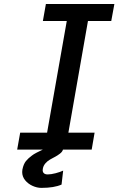

<svg xmlns="http://www.w3.org/2000/svg" viewBox="-20 -745 640 956"><path d="M80.5 -84.5H214.5L312.5 -640.5H193.5L208.5 -725H549.5L534 -640.5H418L320.5 -84.5H451L436.5 0H293.5Q290.5 11 278.2 20.2Q266 29.5 256 34.8Q246 40 243.5 41.5Q241.5 42.5 229 49.5Q216.5 56.5 206.2 68.2Q196 80 193.5 94Q192.5 100 192.5 102Q192.5 112.5 199 118Q205.5 123.5 217.5 123.5Q234 123.5 257 117.5Q280 111.5 294.5 104.5L286.5 174Q249.5 190.5 186 190.5Q164.5 190.5 142.2 180.5Q120 170.5 105.2 152.5Q90.5 134.5 90.5 111.5Q90.5 107.5 91.5 99.5Q97 72 109 57.2Q121 42.5 139 29.5Q147 23 162.8 14.8Q178.5 6.5 193 0H65.5Z"/></svg>

Font: JuliaMono MediumItalic
Style: Regular
Weight: 500
Italic angle: -9°
Monospace: yes
Designer: cormullion
Foundry: corm
Version: Version 0.049; ttfautohint (v1.8.4)